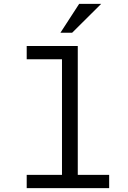

<svg xmlns="http://www.w3.org/2000/svg" viewBox="-20 -965 658 985"><path d="M379 -729V-68H540V0H117V-68H298V-661H117V-729ZM290 -797 386 -945H499L350 -797Z"/></svg>

Font: Fragment Mono SC
Style: Regular
Weight: 400
Monospace: yes
Designer: Wei Huang based on Nimbus Sans by URW Studio, based on Helvetica by Max Miedinger.
Foundry: Wei Huang
Version: Version 1.012; ttfautohint (v1.8.4.7-5d5b)